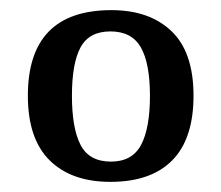

<svg xmlns="http://www.w3.org/2000/svg" viewBox="-20 -739 437 379"><path d="M198 -380Q121 -380 78 -422.5Q35 -465 35 -550Q35 -719 200 -719Q275 -719 318.5 -677.5Q362 -636 362 -550Q362 -465 320 -422.5Q278 -380 198 -380ZM199 -420Q241 -420 258.5 -453Q276 -486 276 -550Q276 -614 258 -645.5Q240 -677 198 -677Q156 -677 139 -645.5Q122 -614 122 -550Q122 -486 139 -453Q156 -420 199 -420Z"/></svg>

Font: Noto Serif NP Hmong
Style: Regular
Weight: 400
Designer: Dalton Maag Ltd
Foundry: Dalton Maag Ltd
Version: Version 1.001